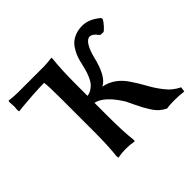

<svg xmlns="http://www.w3.org/2000/svg" viewBox="-150 -862 1072 1072"><g transform="rotate(-45 386.0 -326.0)"><path d="M237.8 -202.1V-445.8Q237.8 -559.1 232.9 -583Q192.4 -582.5 139.6 -579.1Q86.9 -575.7 54.7 -572.3L22 -568.8L20 -581.1Q22 -596.7 22 -606Q22 -614.7 20 -643.1L22 -652.8Q64.9 -647.9 96.2 -647.9H295.9Q309.6 -647.9 325.7 -649.4Q341.8 -650.9 351.6 -652.3L360.8 -653.8L361.8 -642.1Q353 -569.8 353 -445.8V-359.9Q372.6 -362.8 388.4 -373.3Q404.3 -383.8 414.6 -397Q424.8 -410.2 433.3 -430.9Q441.9 -451.7 446.8 -468.5Q451.7 -485.4 457 -509.8Q461.9 -531.7 467.8 -549.3Q473.6 -566.9 485.6 -588.4Q497.6 -609.9 512.9 -624.3Q528.3 -638.7 553.2 -648.4Q578.1 -658.2 608.9 -658.2Q661.6 -658.2 713.9 -613.8L716.8 -605Q711.9 -592.3 693.6 -571.8Q675.3 -551.3 668 -548.8L644 -549.8Q631.8 -564.5 627 -569.8Q622.1 -575.2 613.5 -580.6Q605 -585.9 596.2 -585.9Q575.7 -585.9 559.1 -558.3Q542.5 -530.8 532.2 -490.2Q503.4 -364.7 448.2 -337.9Q531.2 -321.8 582 -240.2Q601.1 -212.4 621.1 -176.8Q636.7 -148.4 647.9 -130.9Q659.2 -113.3 676.5 -90.3Q693.8 -67.4 713.9 -51Q733.9 -34.7 756.8 -23.9L752 4.9Q718.8 0 676.8 0Q640.1 0 617.2 3.9Q597.2 -5.4 580.1 -20.5Q563 -35.6 547.9 -59.6Q532.7 -83.5 525.4 -97.2Q518.1 -110.8 503.9 -140.1Q485.8 -179.7 480 -189.9V-189Q417 -291 353 -305.2V-202.1Q353 -74.2 361.8 -5.9L360.8 5.9Q325.2 0 295.9 0Q265.6 0 231 5.9L229 -5.9Q237.8 -78.1 237.8 -202.1Z"/></g></svg>

Font: Linear Smooth
Style: Bold
Weight: 700
Designer: Philipp H. Poll, Flanker
Foundry: Philipp H. Poll, reworked by Flanker
Version: Version 1.061 | FøM Fix